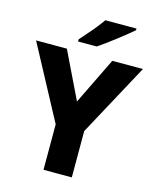

<svg xmlns="http://www.w3.org/2000/svg" viewBox="-134 -1116 910 1114"><g transform="rotate(15 321.0 -558.5)"><path d="M321 -526 458 -807H642L406 -371V-93H236V-366L0 -807H185ZM545 -1014Q529 -1000 504 -980Q479 -960 450.5 -938Q422 -916 395.5 -896.5Q369 -877 349 -864H237V-877Q253 -896 276 -921.5Q299 -947 321 -974.5Q343 -1002 358 -1024H545Z"/></g></svg>

Font: Noto Sans Telugu UI ExtraBold
Style: Regular
Weight: 800
Designer: Jelle Bosma - Monotype Design Team
Foundry: Monotype Imaging Inc.
Version: Version 2.005; ttfautohint (v1.8.4.7-5d5b)